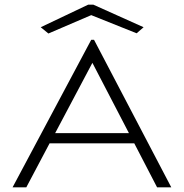

<svg xmlns="http://www.w3.org/2000/svg" viewBox="-20 -805 790 825"><path d="M655 0 557 -189H193L93 0H34L372 -634H384L716 0ZM377 -535 217 -233H534ZM188 -661 155 -688 359 -785H381L597 -688L567 -662L372 -740Z"/></svg>

Font: Inconsolata ExtraExpanded Light
Style: Regular
Weight: 300
Width: 8
Monospace: yes
Designer: Raph Levien, Cyreal, Brenton Simpson
Foundry: Raph Levien, Cyreal, Google
Version: Version 3.001; ttfautohint (v1.8.2.53-6de2)